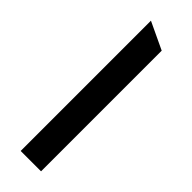

<svg xmlns="http://www.w3.org/2000/svg" viewBox="-202 -544 593 593"><g transform="rotate(45 94.5 -247.5)"><path d="M50 -532 139 -490V37H50Z"/></g></svg>

Font: Frankia
Style: Regular
Weight: 400
Version: Version 001.000